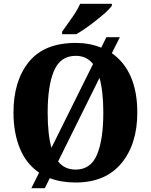

<svg xmlns="http://www.w3.org/2000/svg" viewBox="-20 -951 794 1011"><path d="M307 -771H382Q414 -789 453 -818Q492 -847 524.5 -875Q557 -903 569 -921V-931H402Q387 -897 357.5 -855.5Q328 -814 307 -784ZM145 40H216L242 -13Q302 10 378 10Q535 10 619 -91Q703 -192 703 -358Q703 -576 569 -671L611 -755H540L513 -700Q452 -725 379 -725Q213 -725 132 -625Q51 -525 51 -359Q51 -252 84.5 -170Q118 -88 186 -42ZM251 -173Q231 -242 231 -358Q231 -500 264.5 -578.5Q298 -657 379 -657Q436 -657 470 -614ZM378 -58Q320 -58 286 -101L504 -541Q524 -469 524 -358Q524 -216 491 -137Q458 -58 378 -58Z"/></svg>

Font: Noto Serif SemiCondensed Extra
Style: Regular
Weight: 800
Width: 4
Designer: Monotype Design Team
Foundry: Monotype Imaging Inc.
Version: Version 1.002